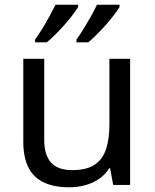

<svg xmlns="http://www.w3.org/2000/svg" viewBox="-20 -786 658 816"><path d="M533 -536V0H461L448 -71H444Q427 -43 400 -25Q373 -7 341 1.5Q309 10 274 10Q210 10 166.5 -10.5Q123 -31 101 -74Q79 -117 79 -185V-536H168V-191Q168 -127 197 -95Q226 -63 287 -63Q347 -63 381.5 -85.5Q416 -108 430.5 -151.5Q445 -195 445 -257V-536ZM488 -756Q480 -743 465 -723Q450 -703 430.5 -681Q411 -659 391.5 -639.5Q372 -620 355 -606H305V-618Q319 -637 335 -663Q351 -689 366.5 -716.5Q382 -744 392 -766H488ZM312 -756Q304 -743 289 -723Q274 -703 254.5 -681Q235 -659 215.5 -639.5Q196 -620 179 -606H129V-618Q143 -637 159 -663Q175 -689 190 -716.5Q205 -744 216 -766H312Z"/></svg>

Font: Noto Sans Thai
Style: Regular
Weight: 400
Designer: Monotype Design Team
Foundry: Monotype Imaging Inc.
Version: Version 2.001